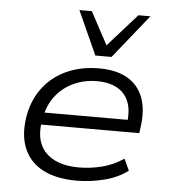

<svg xmlns="http://www.w3.org/2000/svg" viewBox="-54 -805 764 862"><g transform="rotate(5 328.5 -374.0)"><path d="M323 8Q229 8 168 -25Q107 -58 83 -121Q59 -184 76 -272Q91 -343 132.5 -395Q174 -447 237.5 -475Q301 -503 380 -503Q459 -503 509 -473.5Q559 -444 579.5 -388.5Q600 -333 588 -252L585 -229H121L130 -284H552L525 -261Q535 -323 519.5 -363.5Q504 -404 467.5 -424.5Q431 -445 375 -445Q319 -445 270.5 -422.5Q222 -400 190 -358.5Q158 -317 147 -258L145 -247Q134 -184 153 -140.5Q172 -97 217 -74.5Q262 -52 329 -52Q378 -52 429.5 -64.5Q481 -77 529 -109L553 -57Q508 -23 446 -7.5Q384 8 323 8ZM358 -559 269 -756H325L404 -609L535 -756H589L431 -559Z"/></g></svg>

Font: Nunito Sans 7pt SemiExpanded Light
Style: Italic
Weight: 300
Width: 6
Italic angle: -9°
Designer: Vernon Adams
Foundry: Vernon Adams
Version: Version 3.101;gftools[0.9.27]